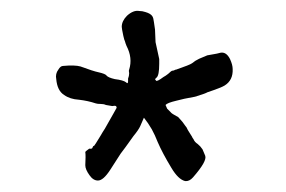

<svg xmlns="http://www.w3.org/2000/svg" viewBox="-20 -700 528 355"><path d="M190.4 -491.2Q190.4 -491.2 173.8 -461.9Q169.9 -456.1 166 -449.2Q155.3 -431.6 154.3 -430.7L152.3 -429.7L150.4 -425.8Q148.4 -424.8 147.5 -424.8Q146.5 -425.8 144.5 -424.8Q137.7 -419.9 137.7 -418.9Q138.7 -412.1 137.7 -394.5Q137.7 -386.7 145.5 -376Q152.3 -366.2 161.1 -366.2Q170.9 -366.2 183.6 -385.7Q192.4 -399.4 203.1 -416Q205.1 -418.9 211.9 -427.7Q218.8 -437.5 226.6 -448.2Q236.3 -460 239.3 -466.8Q239.3 -466.8 246.1 -482.4Q253.9 -472.7 260.7 -460.9Q266.6 -450.2 271.5 -437.5Q280.3 -417 296.9 -389.6Q309.6 -368.2 322.3 -365.2Q330.1 -364.3 336.9 -372.1Q363.3 -402.3 359.4 -412.1L354.5 -423.8Q350.6 -429.7 345.7 -433.6Q339.8 -437.5 337.9 -442.4Q336.9 -444.3 335.9 -445.3Q335.9 -445.3 335 -447.3L330.1 -455.1Q329.1 -457 328.6 -457.5Q328.1 -458 327.1 -460Q325.2 -464.8 322.3 -467.8Q319.3 -471.7 317.4 -474.6Q310.5 -482.4 309.6 -483.4Q296.9 -490.2 295.9 -492.2L289.1 -499L286.1 -505.9Q289.1 -509.8 305.7 -513.7Q325.2 -518.6 327.1 -518.6Q343.8 -521.5 344.7 -522.5Q360.4 -527.3 363.3 -529.3Q389.6 -538.1 395.5 -542Q411.1 -551.8 410.2 -572.3Q410.2 -580.1 405.3 -590.8Q398.4 -604.5 387.7 -602.5Q380.9 -600.6 374 -599.6Q363.3 -597.7 363.3 -597.7Q355.5 -594.7 348.1 -591.3Q340.8 -587.9 335 -583Q331.1 -580.1 305.7 -571.3Q303.7 -571.3 302.7 -570.3Q300.8 -569.3 298.8 -569.3Q296.9 -569.3 291 -563.5Q286.1 -559.6 282.2 -557.6Q270.5 -548.8 268.6 -550.8L266.6 -553.7Q266.6 -553.7 269.5 -556.6Q274.4 -560.5 274.4 -582Q274.4 -586.9 274.4 -590.8Q273.4 -594.7 272.5 -599.6Q267.6 -621.1 267.6 -622.1Q267.6 -625 266.6 -645.5Q265.6 -652.3 264.6 -659.2Q263.7 -667 261.7 -669.9Q258.8 -674.8 249 -677.7Q243.2 -679.7 237.3 -679.7Q226.6 -681.6 214.8 -670.9Q205.1 -661.1 205.1 -650.4Q205.1 -647.5 208 -633.8Q210 -625 210.9 -624Q211.9 -620.1 213.9 -615.2Q225.6 -592.8 218.8 -571.3Q217.8 -569.3 218.8 -564.5Q218.8 -559.6 216.8 -554.7Q216.8 -551.8 216.8 -549.8Q216.8 -543.9 212.9 -547.9Q208 -551.8 192.4 -553.7Q179.7 -556.6 176.8 -560.5Q174.8 -563.5 162.1 -566.4Q152.3 -568.4 128.9 -577.1Q118.2 -580.1 96.7 -578.1Q91.8 -578.1 87.9 -571.3Q82 -563.5 84 -553.7Q85.9 -532.2 98.6 -524.4Q109.4 -516.6 126 -515.6Q142.6 -513.7 157.2 -508.8Q160.2 -507.8 166 -507.8Q171.9 -507.8 175.8 -505.9Q176.8 -505.9 187.5 -503.9Q192.4 -504.9 194.3 -503.9Q196.3 -502 195.3 -500Z"/></svg>

Font: ToneOZ-Zhuyin-Tsuipita-TC
Style: Regular
Weight: 400
Designer: ÂÆ£ÂøóÂáåJeffrey Xuan(jeffreyx@gmail.com, ToneOZ.com) ÈòøÂù§(cjkFonts)
Foundry: ToneOZ
Version: Version 0.240710